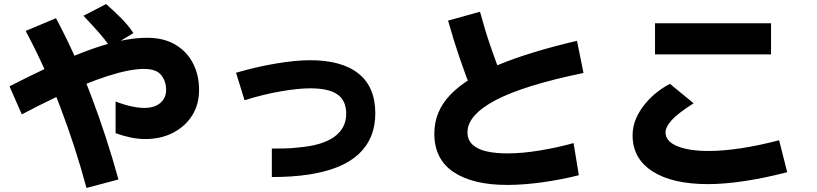

<svg xmlns="http://www.w3.org/2000/svg" viewBox="-20 -852 4040 950"><path d="M700 -164Q662 -164 625 -172Q588 -180 552 -193V-350Q592 -334 629 -326Q666 -318 694 -318Q728 -318 752 -329Q776 -340 789 -360.5Q802 -381 802 -407Q802 -449 778 -480Q754 -511 692 -511Q657 -511 611.5 -502Q566 -493 511.5 -475.5Q457 -458 391.5 -431Q326 -404 250.5 -368Q175 -332 88 -286L27 -425Q121 -473 202.5 -511.5Q284 -550 355 -579Q426 -608 488 -627Q550 -646 604.5 -655.5Q659 -665 708 -665Q790 -665 847 -631.5Q904 -598 934.5 -539.5Q965 -481 965 -407Q965 -334 930 -279.5Q895 -225 835 -194.5Q775 -164 700 -164ZM408 78Q352 -129 278 -323Q204 -517 107 -699L257 -762Q356 -576 432 -375.5Q508 -175 566 36ZM525 -619Q502 -654 466.5 -694Q431 -734 393 -774L505 -832Q544 -798 581 -760.5Q618 -723 640 -688Z M1325 24V-117Q1353 -117 1387.5 -117.5Q1422 -118 1453 -122Q1515 -127 1560 -140.5Q1605 -154 1634 -175Q1663 -196 1678 -224.5Q1693 -253 1693 -289Q1693 -354 1650 -384.5Q1607 -415 1515 -415Q1456 -415 1369 -400Q1282 -385 1190 -356L1148 -492Q1247 -521 1344.5 -537.5Q1442 -554 1514 -554Q1672 -554 1754.5 -487.5Q1837 -421 1837 -291Q1837 -228 1816 -177.5Q1795 -127 1754 -89Q1713 -51 1651.5 -26Q1590 -1 1508.5 11.5Q1427 24 1325 24Z M2818 -144 2844 15Q2757 37 2663.5 50Q2570 63 2489 63Q2320 63 2224.5 -0.5Q2129 -64 2129 -191Q2129 -301 2208.5 -383.5Q2288 -466 2445.5 -531Q2603 -596 2835 -650L2867 -491Q2572 -430 2432.5 -356.5Q2293 -283 2293 -197Q2293 -160 2318 -136.5Q2343 -113 2387.5 -103Q2432 -93 2490 -93Q2564 -93 2651.5 -107.5Q2739 -122 2818 -144ZM2468 -459 2316 -398Q2283 -481 2253 -569Q2223 -657 2197 -750L2355 -794Q2379 -705 2407.5 -621.5Q2436 -538 2468 -459Z M3795 -737V-583H3221V-737ZM3835 -158 3875 0Q3763 29 3663.5 44Q3564 59 3483 59Q3306 59 3208 -4.5Q3110 -68 3110 -182Q3110 -227 3127.5 -266.5Q3145 -306 3173 -339.5Q3201 -373 3233 -397.5Q3265 -422 3295 -437L3412 -341Q3332 -290 3302.5 -256.5Q3273 -223 3273 -197Q3273 -153 3330.5 -129Q3388 -105 3486 -105Q3556 -105 3643.5 -118Q3731 -131 3835 -158Z"/></svg>

Font: Murecho Thin ExtraBold
Style: Regular
Weight: 800
Version: Version 1.010